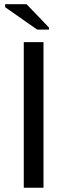

<svg xmlns="http://www.w3.org/2000/svg" viewBox="-20 -887 318 907"><path d="M185.5 -688V0H92.3V-688ZM211.4 -756.8V-747.1H155.8L4.4 -853V-867.2H105.5Z"/></svg>

Font: Arimo
Style: Regular
Weight: 400
Designer: Steve Matteson
Foundry: Monotype Imaging Inc.
Version: Version 1.33